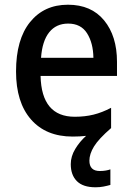

<svg xmlns="http://www.w3.org/2000/svg" viewBox="-20 -569 561 814"><path d="M359 112Q359 156 403 156Q417 156 428.5 154Q440 152 448 149V215Q434 219 418.5 222Q403 225 385 225Q332 225 306 199Q280 173 280 127Q280 94 299 62.5Q318 31 345 7Q319 10 288 10Q175 10 111.5 -62.5Q48 -135 48 -266Q48 -402 107.5 -475.5Q167 -549 268 -549Q367 -549 421.5 -482.5Q476 -416 476 -307V-247H152Q156 -74 297 -74Q340 -74 376.5 -83Q413 -92 451 -112V-26Q398 20 378.5 52Q359 84 359 112ZM269 -469Q218 -469 188.5 -432Q159 -395 154 -324H376Q375 -387 349 -428Q323 -469 269 -469Z"/></svg>

Font: Noto Sans Georgian SemiCondensed Medium
Style: Regular
Weight: 500
Width: 4
Designer: Monotype Design Team, Akaki Razmadze
Foundry: Google LLC
Version: Version 2.005; ttfautohint (v1.8.4.7-5d5b)